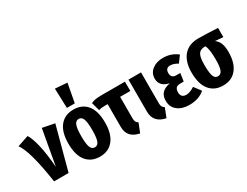

<svg xmlns="http://www.w3.org/2000/svg" viewBox="-92 -1409 2578 2002"><g transform="rotate(-30 1197.5 -408.0)"><path d="M121.1 -547.9Q152.3 -500.5 177.7 -392.6Q203.1 -284.7 215.8 -121.1L292 -546.9L438 -518.1L298.8 0H124Q65.4 -397.9 -14.2 -502Z M614.7 -833 759.8 -821.8 717.8 -596.2H623ZM670.9 -547.9Q774.9 -547.9 833.3 -477.1Q891.6 -406.2 891.6 -265.1Q891.6 -130.4 833 -56.6Q774.4 17.1 670.9 17.1Q566.4 17.1 508.1 -54.7Q449.7 -126.5 449.7 -266.1Q449.7 -402.8 508.1 -475.3Q566.4 -547.9 670.9 -547.9ZM605 -266.1Q605 -170.4 620.6 -132.3Q636.2 -94.2 670.9 -94.2Q705.6 -94.2 721.2 -132.8Q736.8 -171.4 736.8 -265.1Q736.8 -359.9 721.2 -397.9Q705.6 -436 670.9 -436Q636.2 -436 620.6 -397.7Q605 -359.4 605 -266.1Z M1161.1 -159.2Q1161.1 -132.3 1168.7 -117.9Q1176.3 -103.5 1194.3 -92.8L1151.4 16.1Q1082 2 1046.1 -37.1Q1010.3 -76.2 1010.3 -146V-418H975.1Q946.8 -418 933.3 -416Q919.9 -414.1 902.3 -408.2L874.5 -508.8Q897.9 -521 927.2 -525.9Q956.5 -530.8 1013.2 -530.8H1283.2L1284.2 -418.9H1161.1Z M1477.1 -530.8V-159.2Q1477.1 -132.8 1484.9 -118.2Q1492.7 -103.5 1511.2 -92.8L1468.3 16.1Q1326.2 -12.7 1326.2 -146V-530.8Z M1750 -547.9Q1848.1 -547.9 1921.9 -488.8L1864.7 -412.1Q1817.9 -441.9 1773.9 -441.9Q1748.5 -441.9 1734.1 -426.8Q1719.7 -411.6 1719.7 -382.8Q1719.7 -353 1734.4 -336.9Q1749 -320.8 1777.8 -320.8H1829.1L1814.9 -225.1H1772Q1737.3 -225.1 1722.2 -208Q1707 -190.9 1707 -158.2Q1707 -91.8 1772 -91.8Q1814.9 -91.8 1871.1 -128.9L1933.1 -46.9Q1861.8 16.1 1746.1 16.1Q1660.6 16.1 1606.2 -26.4Q1551.8 -68.8 1551.8 -145Q1551.8 -203.1 1583.5 -236.6Q1615.2 -270 1680.7 -282.2Q1567.9 -308.1 1567.9 -401.9Q1567.9 -467.8 1619.1 -507.8Q1670.4 -547.9 1750 -547.9Z M2404.8 -530.8V-419.9L2308.6 -428.2Q2344.2 -402.3 2359.4 -362.1Q2374.5 -321.8 2374.5 -259.8Q2374.5 -128.4 2315.9 -55.7Q2257.3 17.1 2153.8 17.1Q2049.3 17.1 1991 -54.7Q1932.6 -126.5 1932.6 -266.1Q1932.6 -393.6 1993.4 -466.3Q2054.2 -539.1 2171.9 -539.1Q2256.3 -539.1 2404.8 -530.8ZM2153.8 -94.2Q2188.5 -94.2 2204.1 -131.8Q2219.7 -169.4 2219.7 -259.8Q2219.7 -386.2 2193.8 -431.2Q2153.3 -430.7 2131.1 -416.5Q2108.9 -402.3 2098.4 -366.7Q2087.9 -331.1 2087.9 -265.1Q2087.9 -200.2 2095.2 -162.6Q2102.5 -125 2116.5 -109.6Q2130.4 -94.2 2153.8 -94.2Z"/></g></svg>

Font: Fira Sans Compressed
Style: Bold
Weight: 700
Width: 1
Designer: Carrois Corporate & Edenspiekermann AG
Foundry: Carrois Corporate GbR & Edenspiekermann AG
Version: Version 4.203;PS 004.203;hotconv 1.0.88;makeotf.lib2.5.64775